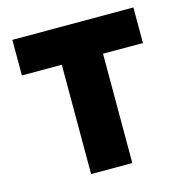

<svg xmlns="http://www.w3.org/2000/svg" viewBox="-100 -762 823 855"><g transform="rotate(-15 311.0 -334.0)"><path d="M406 0V-504H590V-668H32V-504H216V0Z"/></g></svg>

Font: Gantari Black
Style: Regular
Weight: 900
Designer: Anugrah Pasau
Foundry: Lafontype
Version: Version 1.000